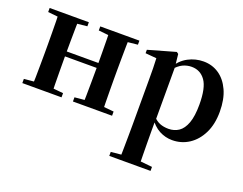

<svg xmlns="http://www.w3.org/2000/svg" viewBox="-123 -790 1631 1287"><g transform="rotate(20 693.0 -146.5)"><path d="M105.9 0Q107.6 -25.5 108.1 -67.5Q108.6 -109.6 109.1 -154.8Q109.6 -200 109.6 -234.8V-301.2Q109.6 -335.7 109.1 -381.1Q108.6 -426.5 108.1 -468.7Q107.6 -511 105.9 -535.7H247.6Q246.6 -510.7 246.1 -467.8Q245.6 -425 245.1 -378Q244.6 -331 244.6 -291.8V-270.6Q244.6 -217.9 245.1 -165Q245.6 -112.1 246.1 -68.6Q246.6 -25.1 247.6 0ZM466.6 0Q468.6 -25.1 469.1 -68.6Q469.6 -112.1 470.1 -165Q470.6 -217.9 470.6 -270.6V-291.8Q470.6 -330.7 470.1 -378Q469.6 -425.4 469.1 -468.1Q468.6 -510.7 466.6 -535.7H608Q607 -510.7 606.5 -468.5Q606 -426.3 605.5 -381Q605 -335.6 605 -301.2V-234.8Q605 -200 605.5 -154.8Q606 -109.6 606.5 -67.5Q607 -25.5 608 0ZM37.2 0V-29.9L147 -40.2H208.6L316.8 -29.9V0ZM37.2 -506.8V-535.7H316.8V-506.8L208.6 -495.5H147ZM398.2 0V-29.9L506.9 -40.2H569.5L677.4 -29.9V0ZM398.2 -506.8V-535.7H677.4V-506.8L569.5 -495.5H506.9ZM176.9 -265.9V-301H537.1V-265.9Z M751.9 259.3V230.8L861 220.1H940.4L1046.1 230.8V259.3ZM824.4 259.3Q825.4 217.3 825.9 174.2Q826.4 131 826.9 89.9Q827.4 48.8 827.4 13.8V-308.7Q827.4 -358.5 826.9 -393Q826.4 -427.5 824.4 -463.8L745.2 -470.7V-495.2L939.2 -550.4L952.2 -540.9L960.8 -460.8L962.1 -455V-75.6L960.4 -63V13Q960.4 47.8 960.9 89.3Q961.4 130.8 961.9 174Q962.4 217.3 963.4 259.3ZM1110.1 16.2Q1062 16.2 1018.7 -6.7Q975.4 -29.6 939.3 -82.3H927.1L945.6 -97.8Q973.5 -67.8 1000.5 -57.3Q1027.6 -46.7 1062.1 -46.7Q1102.7 -46.7 1134.3 -67.9Q1165.8 -89.1 1183.9 -138.2Q1202 -187.4 1202 -270.1Q1202 -389.4 1165.9 -440.1Q1129.8 -490.8 1067.6 -490.8Q1036.3 -490.8 1006.4 -477.5Q976.5 -464.2 939 -421.1L924.1 -437.5H932.5Q970.3 -497.6 1021.7 -524.8Q1073.1 -551.9 1130.6 -551.9Q1192.4 -551.9 1240.9 -519.1Q1289.5 -486.2 1318.2 -423.5Q1346.9 -360.9 1346.9 -271.4Q1346.9 -182.3 1315 -117.9Q1283.1 -53.5 1229.7 -18.6Q1176.3 16.2 1110.1 16.2Z"/></g></svg>

Font: Noto Serif JP
Style: Regular
Weight: 200
Designer: Ryoko NISHIZUKA 西塚涼子 (kana & ideographs); Frank Grießhammer (Latin, Greek & Cyrillic); Wenlong ZHANG 张文龙 (bopomofo); San
Foundry: Adobe
Version: Version 2.001;hotconv 1.1.0;makeotfexe 2.6.0